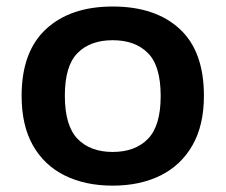

<svg xmlns="http://www.w3.org/2000/svg" viewBox="-20 -574 710 604"><path d="M334.5 10Q248.5 10 184 -21.8Q119.5 -53.5 83.8 -116.2Q48 -179 48 -272.5Q48 -411.5 124.8 -482.5Q201.5 -553.5 334.5 -553.5Q468.5 -553.5 545 -483.2Q621.5 -413 621.5 -272.5Q621.5 -180 585.5 -117Q549.5 -54 485 -22Q420.5 10 334.5 10ZM334.5 -96Q405 -96 445.2 -137Q485.5 -178 485.5 -272Q485.5 -367 445.2 -407.2Q405 -447.5 334.5 -447.5Q264 -447.5 224 -407.2Q184 -367 184 -273Q184 -178.5 224 -137.2Q264 -96 334.5 -96Z"/></svg>

Font: Encode Sans Expanded SemiBold
Style: Regular
Weight: 600
Width: 7
Designer: Multiple Designers
Foundry: Impallari Type
Version: Version 3.000; ttfautohint (v1.8.3) -l 8 -r 50 -G 200 -x 14 